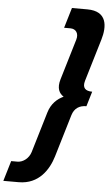

<svg xmlns="http://www.w3.org/2000/svg" viewBox="-94 -903 688 1207"><g transform="rotate(5 249.5 -300.0)"><path d="M482.3 -347C439.3 -347 418 -366 431.7 -412L511.6 -679C536.4 -762 534.7 -860 406.7 -860H309.7L271.4 -732H311.4C346.4 -732 366.1 -704 354.1 -664L277.2 -407C260.2 -350 277.6 -318 306.2 -300C266.8 -282 230 -249 213.2 -193L136.4 64C124.4 104 88 132 53 132H13L-25.3 260H71.7C199.7 260 260 162 284.9 79L364.7 -188C378.5 -234 411.2 -253 454.2 -253Z"/></g></svg>

Font: Hussar
Style: BdSuprExtOblThree
Weight: 700
Foundry: Cannot Into Space Fonts
Version: Version 2.00